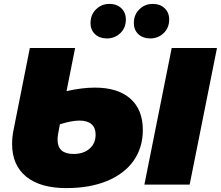

<svg xmlns="http://www.w3.org/2000/svg" viewBox="-20 -946 1132 984"><path d="M712 -280Q712 -189 664.5 -122Q617 -55 528.5 -18.5Q440 18 320 18Q186 18 114 -41Q42 -100 42 -208Q42 -243 49 -278L133 -700H365L321 -479Q401 -497 466 -497Q584 -497 648 -440.5Q712 -384 712 -280ZM1092 -700 952 0H720L860 -700ZM470 -256Q470 -291 449 -309.5Q428 -328 388 -328Q347 -328 287 -309L278 -261Q275 -245 275 -230Q275 -157 357 -157Q408 -157 439 -184Q470 -211 470 -256ZM444 -828Q444 -871 472.5 -898.5Q501 -926 541 -926Q578 -926 601.5 -904Q625 -882 625 -846Q625 -803 596.5 -776Q568 -749 528 -749Q491 -749 467.5 -770.5Q444 -792 444 -828ZM666 -828Q666 -871 694.5 -898.5Q723 -926 763 -926Q800 -926 823.5 -904Q847 -882 847 -846Q847 -803 818.5 -776Q790 -749 750 -749Q713 -749 689.5 -770.5Q666 -792 666 -828Z"/></svg>

Font: Montserrat Alternates Black
Style: Italic
Weight: 900
Italic angle: -11.3°
Designer: Julieta Ulanovsky
Foundry: Julieta Ulanovsky
Version: Version 7.200